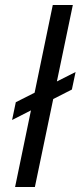

<svg xmlns="http://www.w3.org/2000/svg" viewBox="-20 -749 323 769"><path d="M40.4 0 191.4 -729H271.7L119.7 0ZM28.4 -268.4 43.3 -339.6 282.7 -460.6 267.9 -390.4Z"/></svg>

Font: Mona Sans ExtraLight
Style: Italic
Weight: 200
Italic angle: -11.6951°
Designer: Deni Anggara
Foundry: GitHub
Version: Version 2.000